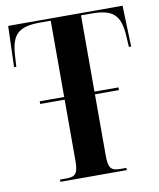

<svg xmlns="http://www.w3.org/2000/svg" viewBox="-81 -778 698 843"><g transform="rotate(-10 268.0 -357.0)"><path d="M120 0H416V-10H388C346 -10 336 -25 336 -81V-352H443V-364H336V-704H381C479 -704 510 -675 516 -581L519 -531H529L523 -714H13L7 -531H17L20 -581C26 -675 57 -704 155 -704H201V-364H92V-352H201V-81C201 -25 191 -10 149 -10H120Z"/></g></svg>

Font: Noto Serif Display ExtraCondensed
Style: Bold
Weight: 700
Width: 2
Designer: Monotype Design Team
Foundry: Monotype Imaging Inc.
Version: Version 2.009